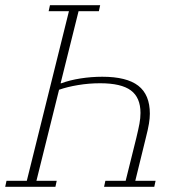

<svg xmlns="http://www.w3.org/2000/svg" viewBox="-27 -718 692 738"><path d="M353 -675H275L206 -398H209Q241 -410 282.5 -416.5Q324 -423 366 -423Q460 -423 504.5 -388.5Q549 -354 549 -281Q549 -264 545.5 -242.5Q542 -221 533 -186L493 -23H571L566 0H373L378 -23H456L497 -188Q505 -221 509 -242.5Q513 -264 513 -284Q513 -343 476 -370.5Q439 -398 358 -398Q315 -398 273 -391Q231 -384 200 -373L113 -23H191L186 0H-7L-2 -23H76L238 -675H160L165 -698H358Z"/></svg>

Font: IBM Plex Serif ExtraLight
Style: Italic
Weight: 200
Italic angle: -14°
Designer: Mike Abbink, Paul van der Laan, Pieter van Rosmalen
Foundry: Bold Monday
Version: Version 2.5